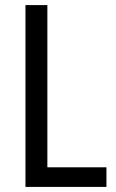

<svg xmlns="http://www.w3.org/2000/svg" viewBox="-20 -734 457 754"><path d="M80 0H398V-77H166V-714H80Z"/></svg>

Font: Noto Sans Sinhala UI Condensed
Style: Regular
Weight: 400
Width: 3
Designer: Jelle Bosma - Monotype Design Team
Foundry: Monotype Imaging Inc.
Version: Version 2.006